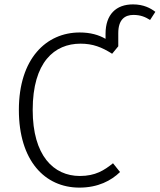

<svg xmlns="http://www.w3.org/2000/svg" viewBox="-20 -844 728 875"><path d="M586 -824C509 -824 461 -778 461 -690V-667C430 -685 392 -696 343 -696C191 -696 66 -577 66 -343C66 -112 184 11 342 11C427 11 487 -21 527 -60L495 -100C455 -68 415 -42 344 -42C224 -42 129 -135 129 -343C129 -561 228 -645 347 -645C403 -645 444 -629 491 -599L519 -633V-693C519 -755 549 -776 588 -776C622 -776 643 -766 664 -753L688 -790C666 -807 634 -824 586 -824Z"/></svg>

Font: FiraGO Light
Style: Regular
Weight: 300
Designer: bBox Type
Foundry: bBox Type GmbH
Version: Version 1.001;PS 001.001;hotconv 1.0.88;makeotf.lib2.5.64775